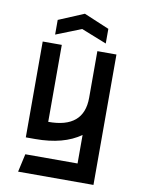

<svg xmlns="http://www.w3.org/2000/svg" viewBox="-90 -698 690 941"><g transform="rotate(10 254.5 -227.5)"><path d="M129 -511V-584L255 -637L381 -584V-511L255 -561ZM347 -235V-467H442V182H67L87 92H347V-50Q263 10 122 10H75V-467H170V-84Q347 -83 347 -235Z"/></g></svg>

Font: Gulax
Style: Regular
Weight: 400
Designer: Morgan Gilbert
Foundry: VTF
Version: Version 1.001;hotconv 1.0.109;makeotfexe 2.5.65596